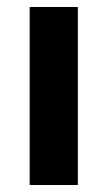

<svg xmlns="http://www.w3.org/2000/svg" viewBox="-20 -530 307 550"><path d="M65 0V-510H203V0Z"/></svg>

Font: MuseoModerno Thin SemiBold
Style: Regular
Weight: 600
Version: Version 1.003